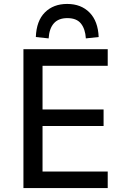

<svg xmlns="http://www.w3.org/2000/svg" viewBox="-20 -955 645 975"><path d="M99 0V-705H527V-621H196V-399H506V-315H196V-84H527V0ZM227 -760 162 -767Q165 -849 208 -892Q251 -935 321 -935Q392 -935 435 -891Q478 -847 481 -767L416 -760Q413 -808 391 -835.5Q369 -863 322 -863Q277 -863 253.5 -836.5Q230 -810 227 -760Z"/></svg>

Font: Nunito Sans 7pt SemiCondensed Medium
Style: Regular
Weight: 500
Width: 4
Designer: Vernon Adams
Foundry: Vernon Adams
Version: Version 3.101;gftools[0.9.27]